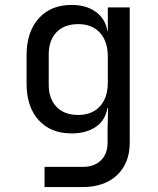

<svg xmlns="http://www.w3.org/2000/svg" viewBox="-20 -580 640 780"><path d="M161 180V98H316Q363 98 390 71.5Q417 45 417 0V-50L419 -140H416Q408 -91 369 -64.5Q330 -38 271 -38Q186 -38 137 -92Q88 -146 88 -240V-356Q88 -450 137 -505Q186 -560 271 -560Q330 -560 369 -532Q408 -504 416 -455H418V-550H507V0Q507 83 455.5 131.5Q404 180 315 180ZM298 -113Q354 -113 386 -148Q418 -183 418 -245V-350Q418 -412 386 -447Q354 -482 298 -482Q241 -482 209.5 -449Q178 -416 178 -360V-235Q178 -179 209.5 -146Q241 -113 298 -113Z"/></svg>

Font: JetBrainsMono Nerd Font Mono
Style: Regular
Weight: 400
Monospace: yes
Designer: Philipp Nurullin, Konstantin Bulenkov
Foundry: JetBrains
Version: Version 2.304; ttfautohint (v1.8.4.7-5d5b);Nerd Fonts 2.3.0